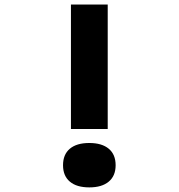

<svg xmlns="http://www.w3.org/2000/svg" viewBox="-20 -820 790 849"><path d="M456.3 -800V-249.7H293.7V-800ZM258.7 -89.4Q258.7 -136.9 288.8 -162.3Q318.9 -187.7 374.7 -187.7Q430.5 -187.7 460.9 -162.3Q491.3 -136.9 491.3 -89.4Q491.3 -42.3 460.9 -16.9Q430.6 8.6 375 8.6Q318.9 8.6 288.8 -16.9Q258.7 -42.3 258.7 -89.4Z"/></svg>

Font: Martian Mono Custom sWd Rg
Style: Regular
Weight: 400
Width: 6
Monospace: yes
Designer: Alex Havermale
Foundry: Evil Martians
Version: Version 1.000